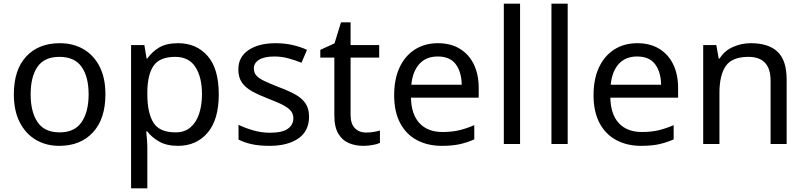

<svg xmlns="http://www.w3.org/2000/svg" viewBox="-20 -780 4362 1040"><path d="M551 -269Q551 -136 483.5 -63Q416 10 301 10Q230 10 174.5 -22.5Q119 -55 87 -117.5Q55 -180 55 -269Q55 -402 122 -474Q189 -546 304 -546Q377 -546 432.5 -513.5Q488 -481 519.5 -419.5Q551 -358 551 -269ZM146 -269Q146 -174 183.5 -118.5Q221 -63 303 -63Q384 -63 422 -118.5Q460 -174 460 -269Q460 -364 422 -418Q384 -472 302 -472Q220 -472 183 -418Q146 -364 146 -269Z M945 -546Q1044 -546 1104.5 -477Q1165 -408 1165 -269Q1165 -132 1104.5 -61Q1044 10 944 10Q882 10 841.5 -13.5Q801 -37 778 -68H772Q774 -51 776 -25Q778 1 778 20V240H690V-536H762L774 -463H778Q802 -498 841 -522Q880 -546 945 -546ZM929 -472Q847 -472 813.5 -426Q780 -380 778 -286V-269Q778 -170 810.5 -116.5Q843 -63 931 -63Q980 -63 1011.5 -90Q1043 -117 1058.5 -163.5Q1074 -210 1074 -270Q1074 -362 1038.5 -417Q1003 -472 929 -472Z M1654 -148Q1654 -70 1596 -30Q1538 10 1440 10Q1384 10 1343.5 1Q1303 -8 1272 -24V-104Q1304 -88 1349.5 -74.5Q1395 -61 1442 -61Q1509 -61 1539 -82.5Q1569 -104 1569 -140Q1569 -160 1558 -176Q1547 -192 1518.5 -208Q1490 -224 1437 -244Q1385 -264 1348 -284Q1311 -304 1291 -332Q1271 -360 1271 -404Q1271 -472 1326.5 -509Q1382 -546 1472 -546Q1521 -546 1563.5 -536.5Q1606 -527 1643 -510L1613 -440Q1579 -454 1542 -464Q1505 -474 1466 -474Q1412 -474 1383.5 -456.5Q1355 -439 1355 -409Q1355 -387 1368 -371.5Q1381 -356 1411.5 -341.5Q1442 -327 1493 -307Q1544 -288 1580 -268Q1616 -248 1635 -219.5Q1654 -191 1654 -148Z M1963 -62Q1983 -62 2004 -65.5Q2025 -69 2038 -73V-6Q2024 1 1998 5.5Q1972 10 1948 10Q1906 10 1870.5 -4.5Q1835 -19 1813 -55Q1791 -91 1791 -156V-468H1715V-510L1792 -545L1827 -659H1879V-536H2034V-468H1879V-158Q1879 -109 1902.5 -85.5Q1926 -62 1963 -62Z M2352 -546Q2421 -546 2470.5 -516Q2520 -486 2546.5 -431.5Q2573 -377 2573 -304V-251H2206Q2208 -160 2252.5 -112.5Q2297 -65 2377 -65Q2428 -65 2467.5 -74.5Q2507 -84 2549 -102V-25Q2508 -7 2468 1.5Q2428 10 2373 10Q2297 10 2238.5 -21Q2180 -52 2147.5 -113.5Q2115 -175 2115 -264Q2115 -352 2144.5 -415Q2174 -478 2227.5 -512Q2281 -546 2352 -546ZM2351 -474Q2288 -474 2251.5 -433.5Q2215 -393 2208 -321H2481Q2480 -389 2449 -431.5Q2418 -474 2351 -474Z M2797 0H2709V-760H2797Z M3055 0H2967V-760H3055Z M3432 -546Q3501 -546 3550.5 -516Q3600 -486 3626.5 -431.5Q3653 -377 3653 -304V-251H3286Q3288 -160 3332.5 -112.5Q3377 -65 3457 -65Q3508 -65 3547.5 -74.5Q3587 -84 3629 -102V-25Q3588 -7 3548 1.5Q3508 10 3453 10Q3377 10 3318.5 -21Q3260 -52 3227.5 -113.5Q3195 -175 3195 -264Q3195 -352 3224.5 -415Q3254 -478 3307.5 -512Q3361 -546 3432 -546ZM3431 -474Q3368 -474 3331.5 -433.5Q3295 -393 3288 -321H3561Q3560 -389 3529 -431.5Q3498 -474 3431 -474Z M4047 -546Q4143 -546 4192 -499.5Q4241 -453 4241 -349V0H4154V-343Q4154 -472 4034 -472Q3945 -472 3911 -422Q3877 -372 3877 -278V0H3789V-536H3860L3873 -463H3878Q3904 -505 3950 -525.5Q3996 -546 4047 -546Z"/></svg>

Font: Noto Kufi Arabic
Style: Regular
Weight: 400
Designer: Monotype Design Team, David Williams, Khaled Hosny
Foundry: Google LLC
Version: Version 2.109; ttfautohint (v1.8.4.7-5d5b)